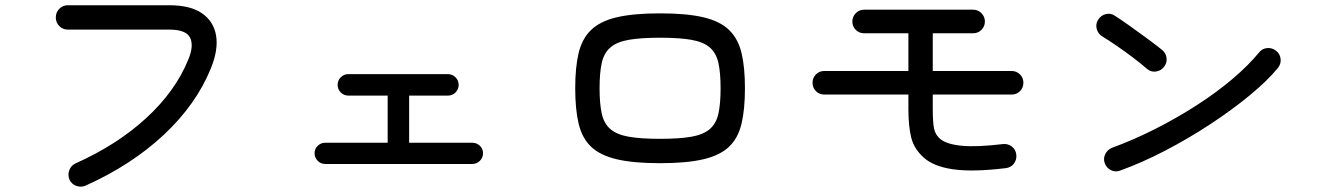

<svg xmlns="http://www.w3.org/2000/svg" viewBox="-20 -700 5040 733"><path d="M306 9Q289 16 271 9.5Q253 3 245 -15Q238 -32 244.5 -50Q251 -68 268 -76Q427 -147 538.5 -249.5Q650 -352 699 -473Q721 -526 705.5 -556.5Q690 -587 626 -587H239Q220 -587 206.5 -600.5Q193 -614 193 -633Q193 -653 206.5 -666.5Q220 -680 239 -680H626Q707 -680 751.5 -649Q796 -618 805 -564Q814 -510 785 -439Q729 -301 605.5 -185.5Q482 -70 306 9Z M1221 -74Q1205 -74 1193 -86Q1181 -98 1181 -115Q1181 -132 1193 -143.5Q1205 -155 1221 -155H1460V-335H1310Q1293 -335 1281 -347Q1269 -359 1269 -376Q1269 -393 1281 -405Q1293 -417 1310 -417H1690Q1707 -417 1719 -405Q1731 -393 1731 -376Q1731 -359 1719 -347Q1707 -335 1690 -335H1542V-155H1783Q1800 -155 1812 -143.5Q1824 -132 1824 -115Q1824 -98 1812 -86Q1800 -74 1783 -74Z M2500 -77Q2398 -77 2334.5 -92Q2271 -107 2236.5 -140Q2202 -173 2189 -228Q2176 -283 2176 -363Q2176 -443 2189 -497.5Q2202 -552 2236.5 -585.5Q2271 -619 2334.5 -634Q2398 -649 2500 -649Q2602 -649 2665.5 -634Q2729 -619 2763.5 -585.5Q2798 -552 2811 -497.5Q2824 -443 2824 -363Q2824 -283 2811 -228Q2798 -173 2763.5 -140Q2729 -107 2665.5 -92Q2602 -77 2500 -77ZM2500 -170Q2574 -170 2619.5 -178Q2665 -186 2689.5 -207Q2714 -228 2722.5 -265.5Q2731 -303 2731 -363Q2731 -423 2722.5 -460.5Q2714 -498 2689.5 -519Q2665 -540 2619.5 -548Q2574 -556 2500 -556Q2426 -556 2380.5 -548Q2335 -540 2310.5 -519Q2286 -498 2277.5 -460.5Q2269 -423 2269 -363Q2269 -303 2277.5 -265.5Q2286 -228 2310.5 -207Q2335 -186 2380.5 -178Q2426 -170 2500 -170Z M3819 -58Q3695 -43 3620 -53.5Q3545 -64 3507 -98Q3470 -131 3459 -174Q3448 -217 3448 -284V-339H3127Q3108 -339 3095 -352Q3082 -365 3082 -384Q3082 -403 3095 -416Q3108 -429 3127 -429H3448V-573H3279Q3260 -573 3247 -586Q3234 -599 3234 -618Q3234 -636 3247 -649.5Q3260 -663 3279 -663H3695Q3714 -663 3727 -649.5Q3740 -636 3740 -618Q3740 -599 3727 -586Q3714 -573 3695 -573H3541V-429H3842Q3861 -429 3874 -416Q3887 -403 3887 -384Q3887 -365 3874 -352Q3861 -339 3842 -339H3541V-284Q3541 -233 3546 -209Q3551 -185 3570 -169Q3595 -149 3652 -143.5Q3709 -138 3809 -150Q3828 -152 3843 -140.5Q3858 -129 3860 -109Q3862 -90 3850.5 -75Q3839 -60 3819 -58Z M4257 -49Q4239 -42 4222 -50Q4205 -58 4198 -76Q4191 -94 4199.5 -111.5Q4208 -129 4226 -136Q4308 -166 4390 -207.5Q4472 -249 4547.5 -297.5Q4623 -346 4684.5 -398Q4746 -450 4787 -500Q4799 -515 4818 -516.5Q4837 -518 4852 -506Q4867 -494 4869 -475Q4871 -456 4859 -441Q4819 -392 4751 -336Q4683 -280 4600 -225.5Q4517 -171 4428.5 -125Q4340 -79 4257 -49ZM4359 -437Q4335 -458 4304.5 -481Q4274 -504 4243.5 -525Q4213 -546 4188 -561Q4172 -571 4167 -589.5Q4162 -608 4172 -624Q4182 -641 4201 -646Q4220 -651 4236 -640Q4261 -624 4295.5 -599.5Q4330 -575 4363 -550.5Q4396 -526 4416 -510Q4431 -498 4433.5 -479Q4436 -460 4424 -445Q4413 -430 4393.5 -427Q4374 -424 4359 -437Z"/></svg>

Font: Zen Maru Gothic Medium
Style: Regular
Weight: 500
Designer: Yoshimichi Ohira
Foundry: Positype
Version: Version 1.001